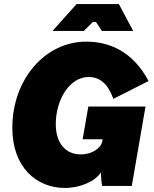

<svg xmlns="http://www.w3.org/2000/svg" viewBox="-20 -920 760 950"><path d="M301 10C377 10 452 -23 479 -67C480 -40 482 -19 485 0H632L700 -393H417L389 -231H488L485 -217C479 -190 439 -156 380 -156C305 -156 256 -211 256 -306C256 -426 324 -539 418 -539C476 -539 514 -504 541 -431L715 -519C637 -667 519 -714 407 -714C204 -714 41 -529 41 -287C41 -92 161 10 301 10ZM240 -767H395L439 -811H455L484 -767H639L568 -900H359Z"/></svg>

Font: Fixel Text 20240404 Black
Style: Italic
Weight: 900
Width: 4
Italic angle: -10°
Designer: AlfaBravo + MacPaw
Foundry: Kyrylo Tkachov, Marchela Mozhyna, Serhii Makarenko, Maria Weinstein, Zakhar Kryvoshyya
Version: Version 1.211;Glyphs 3.2 (3225)